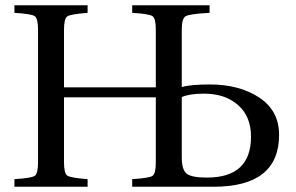

<svg xmlns="http://www.w3.org/2000/svg" viewBox="-20 -712 1127 732"><path d="M673 -112Q673 -65 691.5 -50Q710 -35 769 -35Q937 -35 937 -191Q937 -268 887.5 -311.5Q838 -355 758 -355Q703 -355 673 -342ZM35 0V-29Q101 -33 113 -42Q125 -51 125 -93V-599Q125 -641 113 -650Q101 -659 35 -663V-692H314V-663Q249 -658 236.5 -649.5Q224 -641 224 -599V-379H574V-599Q574 -641 562 -650Q550 -659 484 -663V-692H779V-663Q702 -659 687.5 -650Q673 -641 673 -599V-380Q705 -390 780 -390Q893 -390 968.5 -340Q1044 -290 1044 -198Q1044 0 794 0H484V-29Q550 -33 562 -42Q574 -51 574 -93V-341H224V-93Q224 -51 236.5 -42.5Q249 -34 314 -29V0Z"/></svg>

Font: Heuristica
Style: Regular
Weight: 400
Version: Version 1.0.1 ; ttfautohint (v1.4.1)